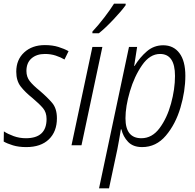

<svg xmlns="http://www.w3.org/2000/svg" viewBox="-23 -786 1056 1039"><path d="M119 10Q198 10 241.5 -32Q285 -74 285 -146Q285 -199 259 -229.5Q233 -260 192 -295Q156 -324 138 -347Q120 -370 120 -402Q120 -446 147.5 -470Q175 -494 220 -494Q252 -494 279 -485Q306 -476 326 -464L348 -509Q325 -522 293 -532Q261 -542 220 -542Q151 -542 108 -502.5Q65 -463 65 -398Q65 -349 89 -318Q113 -287 152 -256Q190 -224 209.5 -201Q229 -178 229 -142Q229 -38 117 -38Q82 -38 50.5 -49.5Q19 -61 -2 -75L-3 -20Q16 -9 47 0.5Q78 10 119 10Z M364 0 477 -532H531L418 0ZM477 -606H512Q546 -633 590.5 -680Q635 -727 657 -758V-766H594Q574 -734 541.5 -691.5Q509 -649 477 -615Z M742 -38Q656 -38 656 -146Q656 -210 680 -291.5Q704 -373 746 -433.5Q788 -494 843 -494Q924 -494 924 -375Q924 -304 902.5 -225.5Q881 -147 840.5 -92.5Q800 -38 742 -38ZM513 233H567L612 22Q617 -3 622 -32Q627 -61 631 -86H634Q643 -47 670 -18.5Q697 10 746 10Q822 10 874.5 -52Q927 -114 953.5 -203.5Q980 -293 980 -376Q980 -456 948 -498.5Q916 -541 860 -541Q810 -541 772 -508.5Q734 -476 705 -429H703L719 -532H675Z"/></svg>

Font: Noto Sans Display SemiCondensed Light
Style: Italic
Weight: 300
Width: 4
Italic angle: -12°
Designer: Monotype Design Team
Foundry: Monotype Imaging Inc.
Version: Version 1.900